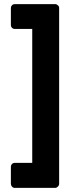

<svg xmlns="http://www.w3.org/2000/svg" viewBox="-20 -773 403 935"><path d="M52 142Q44 142 38.5 136Q33 130 33 122V40Q33 31 38.5 25.5Q44 20 52 20H137V-632H52Q44 -632 38.5 -637.5Q33 -643 33 -651V-735Q33 -742 38.5 -747.5Q44 -753 52 -753H250Q255 -753 261.5 -747.5Q268 -742 268 -735V122Q268 130 261.5 136Q255 142 250 142Z"/></svg>

Font: Stadtwerke
Style: Bold
Weight: 700
Designer: Santiago Orozco
Foundry: Typemade
Version: Version 1.003